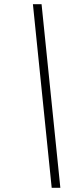

<svg xmlns="http://www.w3.org/2000/svg" viewBox="-20 -730 398 910"><path d="M266 160H225L136 -710H177Z"/></svg>

Font: DeepMind Serif Text
Style: Italic
Weight: 400
Italic angle: -12°
Designer: Frank Grießhammer / Modifications: Colophon Foundry
Foundry: Colophon Foundry
Version: Version 5.003; ttfautohint (v1.8.2)